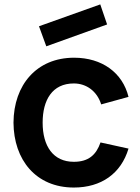

<svg xmlns="http://www.w3.org/2000/svg" viewBox="-20 -842 640 878"><path d="M191.7 -630.2 158.3 -721.9 438.5 -821.9 469.8 -730.2ZM567.7 -399C540.6 -509.4 446.9 -578.1 318.8 -578.1C147.9 -578.1 42.7 -454.2 41.7 -281.2C42.7 -111.5 143.8 15.6 317.7 15.6C442.7 15.6 533.3 -47.9 567.7 -162.5L439.6 -190.6C419.8 -133.3 384.4 -102.1 317.7 -102.1C222.9 -102.1 175 -174 175 -281.2C175 -384.4 218.8 -460.4 317.7 -460.4C375 -460.4 424 -425 442.7 -364.6Z"/></svg>

Font: Manrope3 Bold
Style: Regular
Weight: 700
Designer: Mikhail Sharanda
Foundry: Mikhail Sharanda
Version: Version 3.000;PS 003.000;hotconv 1.0.88;makeotf.lib2.5.64775